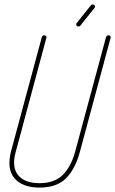

<svg xmlns="http://www.w3.org/2000/svg" viewBox="-20 -850 522 870"><path d="M159 0Q81 0 45 -43Q9 -86 31 -168L169 -680Q172 -690 180 -690Q185 -690 188.5 -687Q192 -684 190 -678L50 -157Q33 -92 62.5 -56Q92 -20 159 -20Q226 -20 263.5 -56.5Q301 -93 320 -161L460 -680Q463 -690 471 -690Q476 -690 479.5 -687Q483 -684 481 -678L342 -162Q321 -84 279 -42Q237 0 159 0ZM335 -730Q328 -730 326 -736Q324 -742 328 -746L391 -825Q395 -830 400 -830Q406 -830 409.5 -824.5Q413 -819 408 -814L345 -735Q342 -730 335 -730Z"/></svg>

Font: Zen Loop
Style: Italic
Weight: 400
Italic angle: -15°
Designer: Yoshimichi Ohira
Foundry: A-1 Corp ZenFonts
Version: Version 1.000; ttfautohint (v1.8.3)